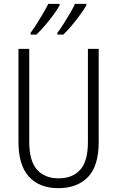

<svg xmlns="http://www.w3.org/2000/svg" viewBox="-20 -968 609 998"><path d="M493 -230Q493 -105 437 -47.5Q381 10 284 10Q184 10 130 -50Q76 -110 76 -230V-714H132V-231Q132 -132 172 -86.5Q212 -41 285 -41Q357 -41 397 -85.5Q437 -130 437 -230V-714H493ZM429 -940Q418 -921 397.5 -892.5Q377 -864 353 -835.5Q329 -807 309 -788H278V-797Q294 -818 312 -846.5Q330 -875 346 -902.5Q362 -930 370 -948H429ZM290 -940Q279 -920 258.5 -892Q238 -864 214 -836Q190 -808 169 -788H139V-797Q155 -819 173 -847.5Q191 -876 206.5 -902.5Q222 -929 231 -948H290Z"/></svg>

Font: Noto Sans Lao UI Cond Light
Style: Regular
Weight: 300
Width: 3
Designer: Monotype Design Team
Foundry: Monotype Imaging Inc.
Version: Version 2.000; ttfautohint (v1.8.4.7-5d5b)